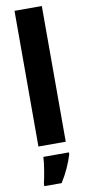

<svg xmlns="http://www.w3.org/2000/svg" viewBox="-106 -799 482 1059"><g transform="rotate(-10 134.5 -269.5)"><path d="M211 0V-760H58V0ZM218 72V61H75C73 101 61 171 52 208V221H149C179 174 202 123 218 72Z"/></g></svg>

Font: Noto Sans Thai Looped Condensed ExtraBold
Style: Regular
Weight: 800
Width: 3
Designer: Sasikarn Vongin, Ben Mitchell
Foundry: The Fontpad Ltd
Version: Version 1.001